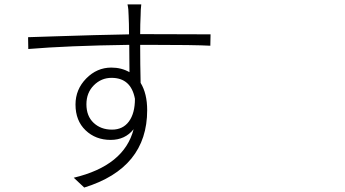

<svg xmlns="http://www.w3.org/2000/svg" viewBox="-20 -801 1540 858"><path d="M480.5 -221.7Q529.3 -221.7 556.2 -258.3Q583 -294.9 583 -359.4Q565.4 -453.1 478.5 -453.1Q432.6 -453.1 399.4 -419.9Q366.2 -386.7 366.2 -335Q366.2 -282.2 398.4 -252Q430.7 -221.7 480.5 -221.7ZM606.4 -648.4H640.6Q717.8 -648.4 814 -647.9Q910.2 -647.5 920.9 -647.5L919.9 -596.7Q850.6 -600.6 640.6 -600.6H606.4Q606.4 -573.2 606.9 -514.2Q607.4 -455.1 608.4 -430.7Q637.7 -382.8 637.7 -308.6Q637.7 -49.8 356.4 37.1L309.6 -6.8Q535.2 -60.5 577.1 -223.6Q539.1 -175.8 474.6 -175.8Q407.2 -175.8 362.3 -218.8Q317.4 -261.7 317.4 -334Q317.4 -401.4 365.2 -450.2Q413.1 -499 477.5 -499Q522.5 -499 558.6 -478.5Q558.6 -493.2 558.1 -534.7Q557.6 -576.2 557.6 -600.6Q281.2 -596.7 106.4 -582L105.5 -634.8Q137.7 -635.7 226.6 -638.7Q315.4 -641.6 400.9 -644Q486.3 -646.5 556.6 -647.5Q556.6 -697.3 554.7 -732.4Q554.7 -759.8 549.8 -781.2H611.3Q608.4 -757.8 608.4 -732.4Q607.4 -721.7 606.9 -692.4Q606.4 -663.1 606.4 -648.4Z"/></svg>

Font: Bpmf Zihi Sans Light
Style: Light
Weight: 300
Foundry: But Ko
Version: Version 1.320